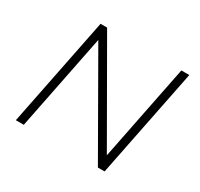

<svg xmlns="http://www.w3.org/2000/svg" viewBox="-148 -884 1110 1068"><g transform="rotate(30 407.0 -350.0)"><path d="M70 0 210 -700H252L606 -84L729 -700H780L640 0H597L244 -616L121 0Z"/></g></svg>

Font: Montserrat Light
Style: Italic
Weight: 300
Italic angle: -11.3°
Designer: Julieta Ulanovsky
Foundry: Julieta Ulanovsky
Version: Version 9.000; ttfautohint (v1.8.4.7-5d5b)